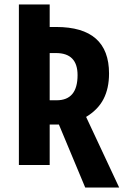

<svg xmlns="http://www.w3.org/2000/svg" viewBox="-20 -734 552 854"><path d="M359 100 242 -180H201V0H64V-714H201V-614H230Q465 -614 465 -407Q465 -341 440.5 -293.5Q416 -246 363 -214L510 100ZM232 -288Q325 -288 325 -400Q325 -498 229 -498H201V-288Z"/></svg>

Font: Noto Sans ExtraCondensed
Style: Bold
Weight: 700
Width: 2
Designer: Monotype Design Team
Foundry: Monotype Imaging Inc.
Version: Version 2.013; ttfautohint (v1.8.4.7-5d5b)